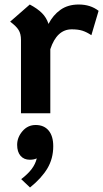

<svg xmlns="http://www.w3.org/2000/svg" viewBox="-20 -502 457 851"><path d="M417 -454 385 -346Q364 -360 345 -366Q326 -372 298 -372Q232 -372 203 -284V0H73V-325Q73 -352 62.5 -369Q52 -386 25 -406L112 -482Q146 -464 166 -444Q186 -424 195 -396Q215 -435 248 -458.5Q281 -482 329 -482Q381 -482 417 -454ZM216 146Q216 201 190 244.5Q164 288 113 329L74 292Q104 269 120.5 247Q137 225 143 200Q130 206 112 206Q86 206 71 188.5Q56 171 56 140Q56 107 79.5 79.5Q103 52 138 52Q175 52 195.5 76.5Q216 101 216 146Z"/></svg>

Font: KoHo
Style: Bold
Weight: 700
Designer: Cadson Demak & Katatrad Team
Foundry: Cadson Demak Co.,Ltd.
Version: Version 1.000; ttfautohint (v1.6)